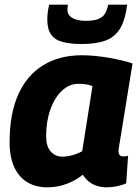

<svg xmlns="http://www.w3.org/2000/svg" viewBox="-20 -790 600 820"><path d="M436 10Q414 10 394.5 4Q375 -2 359.5 -14.5Q344 -27 334 -44Q313 -27 288.5 -15Q264 -3 237.5 3.5Q211 10 182 10Q133 10 97 -11.5Q61 -33 41 -76Q21 -119 21 -183Q21 -304 58 -386.5Q95 -469 164.5 -511.5Q234 -554 330 -554Q358 -554 388 -551Q418 -548 446.5 -543Q475 -538 500.5 -532Q526 -526 546 -519Q531 -426 520.5 -361.5Q510 -297 503.5 -256Q497 -215 493 -192Q489 -169 487.5 -158.5Q486 -148 486 -146Q486 -134 491 -128Q496 -122 507 -122Q511 -122 516.5 -122.5Q522 -123 527 -125L519 -7Q504 0 481.5 5Q459 10 436 10ZM331 -144 375 -422Q362 -428 346.5 -430Q331 -432 314 -432Q276 -432 244.5 -402.5Q213 -373 195 -322Q177 -271 177 -208Q177 -165 196.5 -143Q216 -121 247 -121Q261 -121 276 -124Q291 -127 305.5 -132.5Q320 -138 331 -144ZM330 -602Q282 -602 248.5 -610.5Q215 -619 198.5 -642Q182 -665 182 -707Q182 -722 184 -737.5Q186 -753 190 -770H270Q269 -763 268.5 -758Q268 -753 268 -749Q268 -732 278.5 -721.5Q289 -711 307 -706Q325 -701 346 -701Q382 -701 401.5 -709.5Q421 -718 429.5 -733.5Q438 -749 442 -770H523Q515 -704 492.5 -667.5Q470 -631 430 -616.5Q390 -602 330 -602Z"/></svg>

Font: Georama ExtraCondensed Thin
Style: Bold Italic
Weight: 700
Italic angle: -9°
Version: Version 1.001